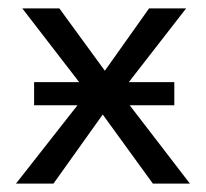

<svg xmlns="http://www.w3.org/2000/svg" viewBox="-20 -436 489 456"><path d="M431 0H343L224 -164L107 0H18L164 -186H61V-241H168L33 -416H121L229 -268L334 -416H422L286 -241H394V-186H288Z"/></svg>

Font: Ysabeau Infant Medium
Style: Regular
Weight: 500
Designer: Christian Thalmann (Catharsis Fonts)
Version: Version 0.003